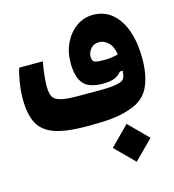

<svg xmlns="http://www.w3.org/2000/svg" viewBox="-105 -568 796 878"><g transform="rotate(-15 293.0 -129.5)"><path d="M258.3 4.9Q161.1 4.9 106 -13.9Q50.8 -32.7 28.1 -75.9Q5.4 -119.1 5.4 -192.4Q5.4 -230 12.2 -271.2Q19 -312.5 26.9 -334.5H138.2Q132.3 -298.8 129.2 -270Q126 -241.2 126 -218.3Q126 -187.5 134.8 -170.4Q143.6 -153.3 171.6 -146.2Q199.7 -139.2 258.3 -139.2Q267.6 -139.2 276.6 -139.2Q285.6 -139.2 294.9 -139.2Q341.8 -138.7 383.5 -139.6Q425.3 -140.6 451.2 -148.4Q468.3 -153.3 473.9 -166Q479.5 -178.7 480.5 -198.7L466.8 -198.2Q456.1 -183.1 436 -173.8Q416 -164.6 378.4 -164.6Q310.1 -164.6 284.7 -197.5Q259.3 -230.5 259.3 -293.9Q259.3 -346.7 280 -388.9Q300.8 -431.2 335.9 -455.8Q371.1 -480.5 414.1 -480.5Q467.8 -480.5 505.1 -448.5Q542.5 -416.5 562 -360.1Q581.5 -303.7 581.5 -230Q581.5 -154.8 559.6 -102.8Q537.6 -50.8 485.8 -27.8Q457 -15.1 425.8 -7.8Q394.5 -0.5 354.5 2.2Q314.5 4.9 258.3 4.9ZM478 -276.4Q471.2 -316.9 451.7 -334.7Q432.1 -352.5 409.7 -352.5Q383.3 -352.5 369.1 -335.2Q355 -317.9 355 -297.9Q355 -276.9 367.2 -272.2Q379.4 -267.6 409.2 -267.6Q430.2 -267.6 446 -269.8Q461.9 -272 478 -276.4ZM434.6 220.2 345.2 130.9 434.6 41 523.9 130.9Z"/></g></svg>

Font: Cascadia Mono
Style: Bold
Weight: 700
Monospace: yes
Designer: Aaron Bell
Foundry: Saja Typeworks
Version: Version 2404.023; ttfautohint (v1.8.4)